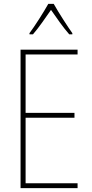

<svg xmlns="http://www.w3.org/2000/svg" viewBox="-20 -970 472 990"><path d="M257 -950H229C205 -907 158 -833 132 -799V-793H150C180 -827 217 -882 243 -919C270 -880 306 -828 337 -793H353V-799C334 -825 282 -905 257 -950ZM380 0V-25H112V-363H364V-388H112V-689H380V-714H86V0Z"/></svg>

Font: Noto Sans Thai Looped Condensed Thin
Style: Regular
Weight: 100
Width: 3
Designer: Sasikarn Vongin, Ben Mitchell
Foundry: The Fontpad Ltd
Version: Version 1.001